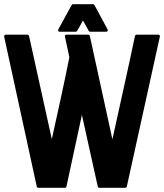

<svg xmlns="http://www.w3.org/2000/svg" viewBox="-30 -899 786 919"><path d="M727 -733Q737 -733 735 -723L577 -6Q575 0 569 0H446Q440 0 438 -6L362 -349L288 -6Q286 0 280 0H154Q148 0 146 -6L-10 -723Q-11 -727 -8.5 -730Q-6 -733 -3 -733H101Q107 -733 109 -727L218 -233Q240 -332 261 -428.5Q282 -525 302 -625L281 -723Q279 -733 289 -733H392Q398 -733 400 -727L508 -232Q535 -357 562.5 -479.5Q590 -602 616 -727Q618 -733 624 -733ZM485 -758Q487 -754 485 -750.5Q483 -747 478 -747H402Q397 -747 395 -751L367 -801Q360 -787 353.5 -776Q347 -765 339 -751Q337 -747 332 -747H256Q251 -747 249 -750.5Q247 -754 249 -758L313 -875Q315 -879 320 -879H415Q420 -879 422 -875Z"/></svg>

Font: RonaldsonGothic
Style: Regular
Weight: 400
Designer: Mr. Robertson for MacKellar, Smiths & Jordan Co. Philadelphia
Foundry: CAT-Fonts Peter Wiegel
Version: Version 1.000